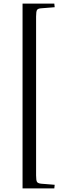

<svg xmlns="http://www.w3.org/2000/svg" viewBox="-20 -832 365 1064"><path d="M105 212V-812H281L283 -792L208 -786Q190 -785 185 -776.5Q180 -768 180 -740V140Q180 168 185 176Q190 184 208 186L283 192L281 212Z"/></svg>

Font: Literata 60pt
Style: Regular
Weight: 400
Designer: Latin by Veronika Burian and Jose Scaglione. Greek by Irene Vlachou. Cyrillic by Vera Evstafieva.
Foundry: TypeTogether
Version: Version 3.002